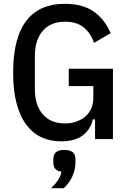

<svg xmlns="http://www.w3.org/2000/svg" viewBox="-20 -730 675 1008"><path d="M479 -103H467Q457 -53 416 -20.5Q375 12 300 12Q246 12 200.5 -8Q155 -28 121 -71.5Q87 -115 68 -183.5Q49 -252 49 -348Q49 -444 67.5 -512.5Q86 -581 121.5 -625Q157 -669 207 -689.5Q257 -710 320 -710Q413 -710 471 -670Q529 -630 561 -556L474 -505Q456 -556 419.5 -586Q383 -616 321 -616Q246 -616 204.5 -568Q163 -520 163 -434V-264Q163 -178 204.5 -130Q246 -82 321 -82Q352 -82 379 -91Q406 -100 426.5 -117Q447 -134 458.5 -159.5Q470 -185 470 -217V-278H341V-369H573V0H479ZM318 57Q376 57 376 105V123Q376 160 360 195.5Q344 231 315 258H248Q272 235 285 215Q298 195 303 171Q260 167 260 123V105Q260 57 318 57Z"/></svg>

Font: IBM Plex Sans Cond Medm
Style: Regular
Weight: 500
Width: 3
Designer: Mike Abbink, Paul van der Laan, Pieter van Rosmalen
Foundry: Bold Monday
Version: Version 1.3